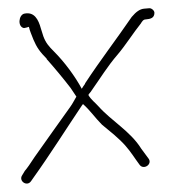

<svg xmlns="http://www.w3.org/2000/svg" viewBox="-20 -563 428 465"><path d="M34 -139C24 -125 45 -110 55 -124L62 -134C100 -187 143 -255 178 -307L181 -311C199 -295 210 -278 227 -261L256 -237C265 -229 275 -220 283 -211C298 -194 306 -180 318 -164C328 -150 351 -166 339 -180C333 -188 330 -192 322 -203C296 -245 250 -270 218 -306C211 -314 200 -322 194 -333C196 -337 200 -340 202 -344C224 -375 240 -402 265 -431C283 -452 304 -485 321 -506C324 -511 327 -516 333 -516C344 -517 354 -519 354 -532C354 -538 346 -544 341 -543L329 -542C319 -541 310 -535 299 -522C262 -468 222 -416 186 -361V-360C184 -357 180 -352 178 -348C162 -378 136 -413 111 -438C98 -451 91 -459 85 -475L79 -494C73 -516 63 -535 39 -530C25 -527 22 -498 38 -495C40 -495 47 -497 50 -498C52 -488 57 -478 61 -467C69 -448 77 -437 93 -421V-420C110 -401 135 -371 151 -350L165 -329C160 -321 156 -312 150 -304C124 -267 89 -219 64 -183C53 -166 46 -156 40 -149ZM218 -301C218 -301 217 -301 217 -301C217 -301 218 -301 218 -301ZM333 -516Z"/></svg>

Font: Stray Cat
Style: LtCn
Weight: 300
Version: Version 1.0